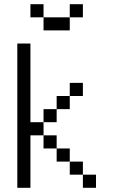

<svg xmlns="http://www.w3.org/2000/svg" viewBox="-20 -895 540 915"><path d="M437.5 0V-62.5H375V0ZM375 -437.5V-500H312.5V-437.5H250V-375H187.5V-312.5H125Q125 -312.5 125 -687.5H62.5V0H125Q125 0 125 -250H187.5V-187.5H250V-125H312.5V-62.5H375V-125H312.5V-187.5H250V-250H187.5V-312.5H250V-375H312.5V-437.5ZM375 -812.5V-875H312.5V-812.5H187.5V-750H312.5V-812.5ZM187.5 -812.5V-875H125V-812.5Z"/></svg>

Font: Unifont
Style: Regular
Weight: 500
Version: Version 15.1.04